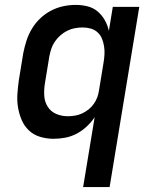

<svg xmlns="http://www.w3.org/2000/svg" viewBox="-20 -558 640 783"><path d="M319 205 366 -80Q352 -59 333 -41.5Q314 -24 292 -12.5Q270 -1 246 3.5Q222 8 198 8Q170 8 143.5 0Q117 -8 98 -26Q79 -44 68.5 -68.5Q58 -93 53.5 -120Q49 -147 51 -175.5Q53 -204 57 -232L75 -342Q80 -367 88 -392Q96 -417 110 -440.5Q124 -464 144 -483Q164 -502 188 -514.5Q212 -527 237.5 -532.5Q263 -538 289 -538Q314 -538 337.5 -532Q361 -526 378.5 -511Q396 -496 407.5 -475.5Q419 -455 424 -432L440 -530H548L427 205ZM256 -84Q271 -84 286 -86.5Q301 -89 315 -95.5Q329 -102 341.5 -112Q354 -122 363 -135Q372 -148 377 -162Q382 -176 384 -191L402 -301Q405 -318 406 -335Q407 -352 404.5 -368.5Q402 -385 396 -400Q390 -415 378 -426Q366 -437 350 -441.5Q334 -446 317 -446Q301 -446 285 -443Q269 -440 254 -432.5Q239 -425 226 -413.5Q213 -402 203.5 -388Q194 -374 189 -358.5Q184 -343 181 -327L163 -217Q159 -192 160.5 -167.5Q162 -143 174.5 -123Q187 -103 209 -93.5Q231 -84 256 -84Z"/></svg>

Font: Iosevka Curly SmBdExObl
Style: Regular
Weight: 600
Width: 7
Italic angle: -9°
Monospace: yes
Designer: Belleve Invis
Foundry: Belleve Invis
Version: Version 11.1.0; ttfautohint (v1.8.3)